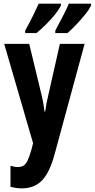

<svg xmlns="http://www.w3.org/2000/svg" viewBox="-20 -786 516 1046"><path d="M2.9 -546.9H139.2L203.1 -282.2Q210 -255.4 215.1 -228Q220.2 -200.7 222.2 -178.2H226.1Q228.5 -198.2 233.4 -223.4Q238.3 -248.5 246.1 -280.8L306.2 -546.9H440.9L277.8 53.2Q250.5 154.3 208.5 197.3Q166.5 240.2 99.1 240.2Q82.5 240.2 67.4 237.8Q52.2 235.4 37.1 231.9V117.2Q46.9 120.1 56.9 122.1Q66.9 124 76.2 124Q96.2 124 108.6 116.2Q121.1 108.4 130.9 87.4Q140.6 66.4 151.9 26.9L160.2 -5.9ZM476.1 -766.1V-756.8Q467.3 -736.3 444.8 -708.3Q422.4 -680.2 396 -652.6Q369.6 -625 348.1 -606H281.2V-619.1Q305.7 -665 326.4 -705.3Q347.2 -745.6 355 -766.1ZM312 -766.1V-756.8Q302.2 -735.4 280.8 -708.5Q259.3 -681.6 232.4 -654.8Q205.6 -627.9 179.2 -606H117.2V-619.1Q143.1 -666.5 162.6 -706.1Q182.1 -745.6 190.9 -766.1Z"/></svg>

Font: Open Sans Condensed
Style: Bold
Weight: 700
Width: 3
Designer: Monotype Design Team
Foundry: Monotype Imaging Inc.
Version: Version 3.003; ttfautohint (v1.8.4)